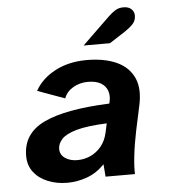

<svg xmlns="http://www.w3.org/2000/svg" viewBox="-52 -771 737 831"><g transform="rotate(-5 316.0 -355.5)"><path d="M208.2 12Q161.5 12 123.3 -3.6Q85 -19.1 62.3 -48.3Q39.5 -77.5 39.5 -119.3Q39.5 -216.5 132.7 -261.3Q225.9 -306 417.9 -313.7L418.9 -317.9Q426.1 -346.3 418.4 -368.4Q410.7 -390.4 389.7 -402.9Q368.7 -415.4 333.6 -415.4Q297.8 -415.4 268.9 -398.4Q240.1 -381.3 229.8 -352.7L111.3 -395.6Q139.9 -447.4 199.2 -478.7Q258.5 -509.9 336.3 -509.9Q412.7 -509.9 465.7 -486Q518.7 -462 540.8 -413.2Q562.9 -364.3 545.3 -288.5L523.5 -187Q511.7 -130.3 506 -80.1Q500.3 -29.9 501.9 0H374.2L369.9 -54.2Q335.9 -18.6 293.4 -3.3Q250.9 12 208.2 12ZM259.2 -81.9Q288.9 -81.9 315.9 -94Q342.8 -106.2 362.9 -130.3Q382.9 -154.5 390.8 -190.3L399.3 -229.4Q314.2 -225.9 267.6 -212.7Q221 -199.5 202.7 -179.4Q184.5 -159.3 184.5 -137Q184.5 -111.5 206 -96.7Q227.6 -81.9 259.2 -81.9ZM328.9 -573.7 448.2 -689.2Q465.3 -705.6 480.1 -714.5Q494.8 -723.4 514.6 -723.4Q537.4 -723.4 549.3 -711.9Q561.3 -700.4 561.3 -683.6Q561.3 -661.6 547.2 -646.8Q533.1 -632 510.4 -616.9L443.4 -573.7Z"/></g></svg>

Font: Atkinson Hyperlegible Mono ExtraLight
Style: Italic
Weight: 200
Italic angle: -12°
Monospace: yes
Designer: Elliott Scott, Megan Eiswerth, Linus Boman, Theodore Petrosky, Letters from Sweden
Foundry: Applied Design Works, Letters from Sweden
Version: Version 2.001